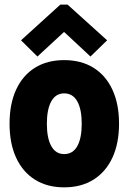

<svg xmlns="http://www.w3.org/2000/svg" viewBox="-20 -806 559 834"><path d="M258.8 7.8Q185.1 7.8 131.8 -25.6Q78.6 -59.1 50 -121.1Q21.5 -183.1 21.5 -268.6Q21.5 -354.5 50 -416.5Q78.6 -478.5 131.8 -511.7Q185.1 -544.9 258.8 -544.9Q333 -544.9 386.5 -511.5Q439.9 -478 468.5 -416Q497.1 -354 497.1 -268.6Q497.1 -183.6 468.5 -121.6Q439.9 -59.6 386.5 -25.9Q333 7.8 258.8 7.8ZM258.8 -136.7Q296.4 -136.7 315.7 -171.1Q335 -205.6 335 -268.6Q335 -331.1 315.7 -365.7Q296.4 -400.4 258.8 -400.4Q222.2 -400.4 202.9 -366Q183.6 -331.5 183.6 -268.6Q183.6 -205.6 202.9 -171.1Q222.2 -136.7 258.8 -136.7ZM142.6 -560.5 71.3 -630.9 242.2 -786.1H273.4L445.3 -630.9L373 -560.5L259.8 -666H256.8Z"/></svg>

Font: Reddit Sans Condensed Black
Style: Regular
Weight: 900
Designer: Stephen Hutchings
Foundry: Reddit
Version: Version 1.014